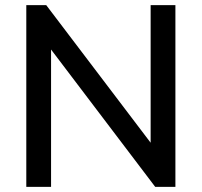

<svg xmlns="http://www.w3.org/2000/svg" viewBox="-20 -732 790 752"><path d="M570 -712H667V0H588L180 -538V0H83V-712H161L570 -173Z"/></svg>

Font: Muli SemiBold
Style: Regular
Weight: 600
Designer: Vernon Adams
Foundry: Vernon Adams
Version: Version 2.000